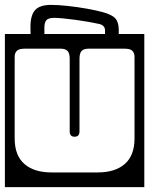

<svg xmlns="http://www.w3.org/2000/svg" viewBox="-40 -745 610 785"><path d="M445.5 -623Q445.5 -614 445.5 -606H550V20H-20V-606H85Q84.5 -620.5 84.5 -635Q84.5 -683 103.8 -704Q123 -725 168.5 -725Q197 -725 236.2 -720.8Q275.5 -716.5 313.8 -709.8Q352 -703 377.5 -696Q417.5 -685.5 431.5 -669.8Q445.5 -654 445.5 -623ZM141.5 -633V-606H389.5V-620Q389.5 -641.5 365.5 -647Q348.5 -651 322.8 -655.5Q297 -660 269.2 -663.8Q241.5 -667.5 218 -669.8Q194.5 -672 181.5 -672Q157.5 -672 149.5 -662.2Q141.5 -652.5 141.5 -633ZM61 -546Q37 -546 28.5 -536.8Q20 -527.5 20 -513V-179Q20 -109.5 59.5 -74.8Q99 -40 171 -40H359Q431 -40 470.5 -74.8Q510 -109.5 510 -179V-513Q510 -527.5 501.5 -536.8Q493 -546 469 -546H322Q302.5 -546 293.8 -536.8Q285 -527.5 285 -505V-208Q285 -186 265 -186Q245 -186 245 -208V-505Q245 -527.5 236 -536.8Q227 -546 208 -546Z"/></svg>

Font: Honk Rounded
Style: Regular
Weight: 400
Designer: Noopur Datye & Yesha Goshar
Foundry: Ek Type
Version: Version 1.000